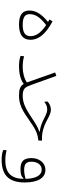

<svg xmlns="http://www.w3.org/2000/svg" viewBox="812 -1314 719 2384"><g transform="rotate(90 1172.0 -122.5)"><path d="M285.6 1.5C418.9 1.5 474.6 -51.3 474.6 -141.1C474.6 -227.1 422.9 -320.8 245.6 -415L221.7 -376.5C232.9 -370.6 243.2 -364.7 252.9 -358.9C147.5 -272 111.3 -202.6 111.3 -127.4C111.3 -49.3 154.3 1.5 285.6 1.5ZM291.5 -335.4C404.8 -260.7 429.7 -194.3 429.7 -140.1C429.7 -73.7 382.3 -44.4 289.6 -44.4C200.7 -44.4 156.2 -68.4 156.2 -130.4C156.2 -202.6 195.8 -261.7 291.5 -335.4Z M809.6 1.5C887.7 1.5 969.2 -16.1 1022.5 -57.1C1051.3 -10.7 1092.3 1 1166 1.5C1189.5 1.5 1201.7 -2 1201.7 -21.5C1201.7 -36.6 1196.8 -44.4 1171.9 -44.4C1077.6 -44.4 1062 -74.7 1032.7 -156.2L922.9 -461.9L880.4 -447.3L1004.4 -96.2C953.1 -61 877 -44.4 814.5 -44.4C767.1 -44.4 724.1 -48.3 679.2 -61.5L674.3 -17.6C718.8 -1.5 767.1 1.5 809.6 1.5Z M1166 1.5C1323.2 1.5 1403.3 -83 1543.5 -172.9C1600.6 -209.5 1652.3 -232.4 1725.1 -238.8L1726.6 -283.7C1649.4 -281.7 1610.8 -289.6 1553.2 -310.1C1466.3 -340.8 1407.7 -394.5 1341.3 -394.5C1301.8 -394.5 1266.6 -376.5 1241.2 -353L1244.1 -312C1274.9 -336.4 1302.2 -348.6 1338.4 -348.6C1388.7 -348.6 1435.1 -316.4 1486.3 -293C1541.5 -267.6 1584 -260.3 1614.7 -255.9V-250.5C1565.9 -234.9 1524.4 -209.5 1479.5 -180.2C1363.8 -104.5 1279.8 -44.4 1171.9 -44.4C1149.9 -44.4 1137.7 -37.6 1137.7 -21C1137.7 -5.4 1150.4 1.5 1166 1.5Z M1963.4 217.3C2159.7 217.3 2246.1 123.5 2246.1 -70.8C2246.1 -237.8 2186 -326.2 2091.3 -326.2C1997.6 -326.2 1943.4 -245.1 1943.4 -154.3C1943.4 -60.1 1981 -16.6 2077.1 -16.6C2151.4 -16.6 2176.8 -32.2 2191.9 -51.8L2201.2 -52.2C2197.3 91.8 2135.3 171.4 1970.2 171.4C1928.7 171.4 1891.6 167 1845.7 155.3L1843.3 198.2C1879.4 211.9 1923.3 217.3 1963.4 217.3ZM2201.2 -79.6C2168.5 -71.3 2132.3 -62.5 2093.3 -62.5C2014.2 -62.5 1988.3 -89.4 1988.3 -154.3C1988.3 -222.2 2022.9 -280.3 2087.9 -280.3C2158.2 -280.3 2198.7 -206.1 2201.2 -79.6Z"/></g></svg>

Font: Cascadia Code PL ExtraLight
Style: Regular
Weight: 200
Monospace: yes
Designer: Aaron Bell
Foundry: Saja Typeworks
Version: Version 2404.023